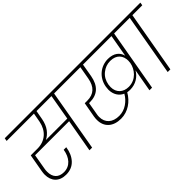

<svg xmlns="http://www.w3.org/2000/svg" viewBox="16 -1404 2077 2077"><g transform="rotate(-45 1054.0 -365.5)"><path d="M27 -705H445L426 -600C403 -483 322 -410 205 -410H101L65 -207C62 -187 60 -170 60 -156C60 -55 120 9 225 9C284 9 331 -10 368 -49C404 -88 426 -138 435 -201H396C380 -97 320 -27 228 -27C144 -27 101 -77 101 -158C101 -175 102 -190 105 -204L135 -378H656L589 0H630L753 -705H905L911 -740H33ZM417 -482C440 -513 456 -553 465 -600L484 -705H713L662 -412H334C366 -427 394 -451 417 -482Z M841 -705H1155L1129 -558C1110 -450 1052 -396 953 -396H913L882 -224C879 -209 878 -192 878 -175C878 -66 952 1 1073 1C1181 1 1270 -64 1322 -155C1339 -152 1353 -151 1364 -151C1449 -151 1516 -195 1553 -259L1507 0H1547L1671 -705H1822L1829 -740H847ZM922 -221 947 -364H959C1076 -364 1146 -427 1169 -554L1195 -705H1631L1586 -450C1571 -514 1517 -558 1428 -558C1318 -558 1221 -481 1201 -361C1198 -341 1197 -327 1197 -319C1197 -246 1232 -191 1289 -166C1268 -129 1240 -98 1203 -73C1166 -48 1125 -35 1081 -35C978 -35 918 -92 918 -181C918 -195 919 -208 922 -221ZM1237 -358C1246 -409 1269 -450 1306 -480C1343 -510 1384 -525 1431 -525C1527 -525 1572 -465 1572 -388C1572 -377 1571 -365 1569 -354C1555 -274 1487 -184 1376 -184C1292 -184 1234 -236 1234 -321C1234 -333 1235 -345 1237 -358Z M1759 -705H1910L1786 0H1827L1951 -705H2102L2108 -740H1765Z"/></g></svg>

Font: Momo Neue ExtLt
Style: Italic
Weight: 200
Italic angle: -10°
Designer: Ninad Kale (Devanagari), Jonny Pinhorn (Latin)
Foundry: Indian Type Foundry
Version: 4.004